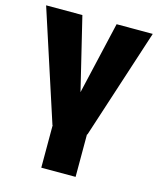

<svg xmlns="http://www.w3.org/2000/svg" viewBox="-110 -607 735 889"><g transform="rotate(15 257.0 -162.0)"><path d="M257.8 -181.2 337.9 -528.3H511.2L339.4 0H337.4V203.6H172.9V0H171.9L0 -528.3H173.8Z"/></g></svg>

Font: Roboto
Style: Regular
Weight: 900
Designer: Google
Version: Version 2.001171; 2014